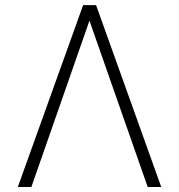

<svg xmlns="http://www.w3.org/2000/svg" viewBox="-20 -748 716 768"><path d="M570.8 0 333.5 -677.7 319.8 -727.5H364.3L625 0ZM342.3 -678.2 105.5 0H51.3L312.5 -727.5H355Z"/></svg>

Font: Inter 18pt ExtraLight
Style: Regular
Weight: 250
Designer: Rasmus Andersson
Foundry: rsms
Version: Version 4.001;git-66647c0bb